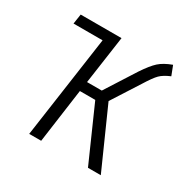

<svg xmlns="http://www.w3.org/2000/svg" viewBox="-126 -656 773 778"><g transform="rotate(30 260.5 -267.0)"><path d="M317 -276 440 0H380L268 -253H196L161 0H105L173 -477H37L44 -523H235L203 -299H272L362 -440Q390 -482 411 -501Q432 -520 470 -534L487 -490Q456 -477 440.5 -461.5Q425 -446 399 -404Z"/></g></svg>

Font: Fira Sans Condensed Light
Style: Italic
Weight: 300
Width: 3
Italic angle: -8°
Designer: Carrois Corporate & Edenspiekermann AG
Foundry: Carrois Corporate GbR & Edenspiekermann AG
Version: Version 4.203